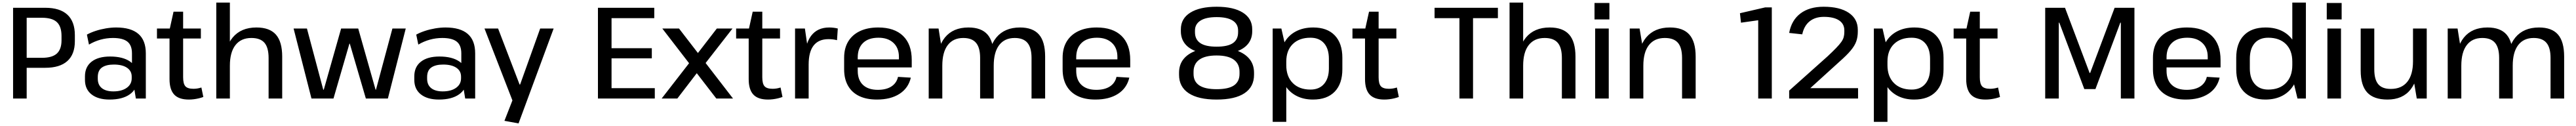

<svg xmlns="http://www.w3.org/2000/svg" viewBox="-20 -760 19892 972"><path d="M81 -700H329Q443 -700 500.5 -646.5Q558 -593 558 -489V-442Q558 -341 500 -289Q442 -237 329 -237H181V-314H303Q383 -314 419 -347Q455 -380 455 -449V-482Q455 -556 419 -589.5Q383 -623 303 -623H162L186 -649V0H81Z M999 -183V-348Q999 -411 963.5 -439Q928 -467 852 -467Q803 -467 756 -454Q709 -441 667 -416L651 -493Q680 -509 718 -521.5Q756 -534 797.5 -541Q839 -548 877 -548Q991 -548 1048.5 -498.5Q1106 -449 1106 -348V0H1029ZM826 8Q737 8 686.5 -32Q636 -72 636 -144V-171Q636 -244 687 -284Q738 -324 830 -324Q928 -324 984 -285.5Q1040 -247 1040 -175V-147Q1040 -74 983 -33Q926 8 826 8ZM855 -55Q920 -55 958.5 -82.5Q997 -110 997 -156V-169Q997 -213 960.5 -237.5Q924 -262 859 -262Q800 -262 767.5 -239.5Q735 -217 735 -165V-153Q735 -105 766.5 -80Q798 -55 855 -55Z M1438 8Q1361 8 1325 -30.5Q1289 -69 1289 -150V-530L1320 -670H1394V-164Q1394 -114 1411.5 -94.5Q1429 -75 1474 -75Q1489 -75 1504.5 -77.5Q1520 -80 1535 -85L1550 -12Q1534 -6 1515.5 -1.5Q1497 3 1477 5.5Q1457 8 1438 8ZM1192 -540H1531V-463H1192Z M2054 -312Q2054 -393 2022 -430Q1990 -467 1921 -467Q1841 -467 1798 -412Q1755 -357 1755 -253L1711 -180L1712 -247Q1712 -393 1776.5 -470.5Q1841 -548 1960 -548Q2062 -548 2110.5 -493Q2159 -438 2159 -323V0H2054ZM1650 -740H1755V-367V0H1650Z M2247 -540H2350L2476 -68H2480L2614 -540H2746L2880 -68H2883L3010 -540H3113L2975 0H2805L2681 -423H2678L2555 0H2385Z M3542 -183V-348Q3542 -411 3506.5 -439Q3471 -467 3395 -467Q3346 -467 3299 -454Q3252 -441 3210 -416L3194 -493Q3223 -509 3261 -521.5Q3299 -534 3340.5 -541Q3382 -548 3420 -548Q3534 -548 3591.5 -498.5Q3649 -449 3649 -348V0H3572ZM3369 8Q3280 8 3229.5 -32Q3179 -72 3179 -144V-171Q3179 -244 3230 -284Q3281 -324 3373 -324Q3471 -324 3527 -285.5Q3583 -247 3583 -175V-147Q3583 -74 3526 -33Q3469 8 3369 8ZM3398 -55Q3463 -55 3501.5 -82.5Q3540 -110 3540 -156V-169Q3540 -213 3503.5 -237.5Q3467 -262 3402 -262Q3343 -262 3310.5 -239.5Q3278 -217 3278 -165V-153Q3278 -105 3309.5 -80Q3341 -55 3398 -55Z M3875 172 3953 -27 3943 31 3721 -540H3826L3992 -108H3996L4151 -540H4255L3984 192Z M4678 -80H5036V0H4597V-700H5032V-620H4678L4702 -682V-348L4678 -388H5013V-310H4678L4702 -350V-18Z M5094 -540H5223L5640 0H5511ZM5323 -301 5419 -272 5210 0H5089ZM5308 -272 5515 -540H5636L5405 -244Z M5910 8Q5833 8 5797 -30.5Q5761 -69 5761 -150V-530L5792 -670H5866V-164Q5866 -114 5883.5 -94.5Q5901 -75 5946 -75Q5961 -75 5976.5 -77.5Q5992 -80 6007 -85L6022 -12Q6006 -6 5987.5 -1.5Q5969 3 5949 5.5Q5929 8 5910 8ZM5664 -540H6003V-463H5664Z M6119 -540H6195L6224 -339V0H6119ZM6194 -292Q6194 -418 6242.5 -483Q6291 -548 6383 -548Q6399 -548 6416 -546Q6433 -544 6449 -540L6443 -450Q6412 -458 6377 -458Q6301 -458 6262.5 -409Q6224 -360 6224 -262Z M6751 8Q6671 8 6614.5 -19Q6558 -46 6528 -98.5Q6498 -151 6498 -225V-315Q6498 -388 6529.5 -440Q6561 -492 6620 -520Q6679 -548 6761 -548Q6886 -548 6953 -483Q7020 -418 7020 -297V-240H6583V-302H6936L6921 -278V-321Q6921 -390 6878.5 -429.5Q6836 -469 6763 -469Q6686 -469 6644.5 -429Q6603 -389 6603 -317V-214Q6603 -143 6643.5 -105Q6684 -67 6758 -67Q6823 -67 6863 -93Q6903 -119 6914 -167L7013 -161Q6994 -80 6925.5 -36Q6857 8 6751 8Z M7945 -314Q7945 -392 7913.5 -429.5Q7882 -467 7815 -467Q7737 -467 7695 -412Q7653 -357 7653 -253L7609 -180V-247Q7609 -393 7673 -470.5Q7737 -548 7856 -548Q7955 -548 8002.5 -493.5Q8050 -439 8050 -324V0H7945ZM7151 -540H7227L7256 -359V0H7151ZM7548 -314Q7548 -392 7516.5 -429.5Q7485 -467 7418 -467Q7340 -467 7298 -412Q7256 -357 7256 -253L7213 -180V-247Q7213 -393 7276 -470.5Q7339 -548 7458 -548Q7558 -548 7605.5 -493Q7653 -438 7653 -324V0H7548Z M8438 8Q8358 8 8301.5 -19Q8245 -46 8215 -98.5Q8185 -151 8185 -225V-315Q8185 -388 8216.5 -440Q8248 -492 8307 -520Q8366 -548 8448 -548Q8573 -548 8640 -483Q8707 -418 8707 -297V-240H8270V-302H8623L8608 -278V-321Q8608 -390 8565.5 -429.5Q8523 -469 8450 -469Q8373 -469 8331.5 -429Q8290 -389 8290 -317V-214Q8290 -143 8330.5 -105Q8371 -67 8445 -67Q8510 -67 8550 -93Q8590 -119 8601 -167L8700 -161Q8681 -80 8612.5 -36Q8544 8 8438 8Z M9374 8Q9233 8 9158.5 -41Q9084 -90 9084 -183V-199Q9084 -261 9118.5 -304Q9153 -347 9218 -370Q9283 -393 9374 -393Q9465 -393 9529.5 -370Q9594 -347 9628.5 -304Q9663 -261 9663 -199V-183Q9663 -90 9589.5 -41Q9516 8 9374 8ZM9374 -72Q9466 -72 9508.5 -101.5Q9551 -131 9551 -190V-206Q9551 -267 9507 -299.5Q9463 -332 9374 -332Q9286 -332 9241 -300Q9196 -268 9196 -206V-190Q9196 -131 9240 -101.5Q9284 -72 9374 -72ZM9374 -341Q9286 -341 9224 -361.5Q9162 -382 9130 -422Q9098 -462 9098 -519V-534Q9098 -617 9171 -662.5Q9244 -708 9374 -708Q9505 -708 9577 -662.5Q9649 -617 9649 -534V-519Q9649 -462 9617 -422Q9585 -382 9523.5 -361.5Q9462 -341 9374 -341ZM9374 -400Q9460 -400 9500 -427.5Q9540 -455 9540 -511V-525Q9540 -575 9498 -601.5Q9456 -628 9374 -628Q9292 -628 9249.5 -601Q9207 -574 9207 -525V-511Q9207 -456 9247.5 -428Q9288 -400 9374 -400Z M10118 8Q10042 8 9985 -23.5Q9928 -55 9896.5 -112.5Q9865 -170 9865 -248V-297Q9865 -374 9896.5 -430.5Q9928 -487 9985.5 -517.5Q10043 -548 10120 -548Q10228 -548 10286.5 -487Q10345 -426 10345 -314V-226Q10345 -114 10286 -53Q10227 8 10118 8ZM9807 -540H9874L9912 -374V180H9807ZM10099 -69Q10166 -69 10203.5 -112.5Q10241 -156 10241 -232V-306Q10241 -384 10203.5 -426.5Q10166 -469 10099 -469Q10012 -469 9962 -420Q9912 -371 9912 -285V-257Q9912 -170 9962 -119.5Q10012 -69 10099 -69Z M10669 8Q10592 8 10556 -30.5Q10520 -69 10520 -150V-530L10551 -670H10625V-164Q10625 -114 10642.5 -94.5Q10660 -75 10705 -75Q10720 -75 10735.5 -77.5Q10751 -80 10766 -85L10781 -12Q10765 -6 10746.5 -1.5Q10728 3 10708 5.5Q10688 8 10669 8ZM10423 -540H10762V-463H10423Z M11546 -700V-620H11302L11354 -667V0H11249V-667L11299 -620H11057V-700Z M12040 -312Q12040 -393 12008 -430Q11976 -467 11907 -467Q11827 -467 11784 -412Q11741 -357 11741 -253L11697 -180L11698 -247Q11698 -393 11762.5 -470.5Q11827 -548 11946 -548Q12048 -548 12096.5 -493Q12145 -438 12145 -323V0H12040ZM11636 -740H11741V-367V0H11636Z M12402 -540V0H12297V-540ZM12407 -737V-610H12292V-737Z M12968 -312Q12968 -393 12936 -430Q12904 -467 12835 -467Q12755 -467 12712 -412Q12669 -357 12669 -253L12626 -180V-247Q12626 -393 12690.5 -470.5Q12755 -548 12874 -548Q12976 -548 13024.5 -493Q13073 -438 13073 -323V0H12968ZM12564 -540H12640L12669 -367V0H12564Z M13661 0H13556V-652L13593 -609L13423 -585L13415 -658L13610 -703H13661Z M13795 -61 14090 -324Q14132 -363 14157.5 -389.5Q14183 -416 14197 -435.5Q14211 -455 14216 -473.5Q14221 -492 14221 -513V-526Q14221 -576 14180 -603Q14139 -630 14063 -630Q13996 -630 13953 -595.5Q13910 -561 13896 -495L13795 -506Q13813 -604 13882 -656Q13951 -708 14061 -708Q14186 -708 14255.5 -661Q14325 -614 14325 -530V-516Q14325 -474 14313 -440.5Q14301 -407 14270.5 -370.5Q14240 -334 14182 -283L13893 -21L13862 -80H14327V0H13795Z M14760 8Q14684 8 14627 -23.5Q14570 -55 14538.5 -112.5Q14507 -170 14507 -248V-297Q14507 -374 14538.5 -430.5Q14570 -487 14627.5 -517.5Q14685 -548 14762 -548Q14870 -548 14928.5 -487Q14987 -426 14987 -314V-226Q14987 -114 14928 -53Q14869 8 14760 8ZM14449 -540H14516L14554 -374V180H14449ZM14741 -69Q14808 -69 14845.5 -112.5Q14883 -156 14883 -232V-306Q14883 -384 14845.5 -426.5Q14808 -469 14741 -469Q14654 -469 14604 -420Q14554 -371 14554 -285V-257Q14554 -170 14604 -119.5Q14654 -69 14741 -69Z M15311 8Q15234 8 15198 -30.5Q15162 -69 15162 -150V-530L15193 -670H15267V-164Q15267 -114 15284.5 -94.5Q15302 -75 15347 -75Q15362 -75 15377.5 -77.5Q15393 -80 15408 -85L15423 -12Q15407 -6 15388.5 -1.5Q15370 3 15350 5.5Q15330 8 15311 8ZM15065 -540H15404V-463H15065Z M15772 -700H15925L16115 -197H16119L16308 -700H16461V0H16356V-585H16352L16160 -73H16074L15881 -585H15877V0H15772Z M16857 8Q16777 8 16720.5 -19Q16664 -46 16634 -98.5Q16604 -151 16604 -225V-315Q16604 -388 16635.5 -440Q16667 -492 16726 -520Q16785 -548 16867 -548Q16992 -548 17059 -483Q17126 -418 17126 -297V-240H16689V-302H17042L17027 -278V-321Q17027 -390 16984.5 -429.5Q16942 -469 16869 -469Q16792 -469 16750.5 -429Q16709 -389 16709 -317V-214Q16709 -143 16749.5 -105Q16790 -67 16864 -67Q16929 -67 16969 -93Q17009 -119 17020 -167L17119 -161Q17100 -80 17031.5 -36Q16963 8 16857 8Z M17472 8Q17365 8 17306 -53Q17247 -114 17247 -226V-314Q17247 -426 17306 -487Q17365 -548 17474 -548Q17551 -548 17607.5 -517.5Q17664 -487 17695.5 -430.5Q17727 -374 17727 -297V-248Q17727 -170 17695.5 -112.5Q17664 -55 17607 -23.5Q17550 8 17472 8ZM17494 -69Q17581 -69 17630.5 -119.5Q17680 -170 17680 -257V-285Q17680 -371 17630.5 -420Q17581 -469 17494 -469Q17426 -469 17389 -426.5Q17352 -384 17352 -306V-232Q17352 -156 17389.5 -112.5Q17427 -69 17494 -69ZM17680 -166V-740H17785V0H17720Z M18056 -540V0H17951V-540ZM18061 -737V-610H17946V-737Z M18313 -226Q18313 -147 18343.5 -110.5Q18374 -74 18440 -74Q18524 -74 18568 -129Q18612 -184 18612 -287L18655 -360V-293Q18655 -148 18593.5 -70Q18532 8 18415 8Q18309 8 18258.5 -46.5Q18208 -101 18208 -216V-540H18313ZM18718 0H18641L18612 -173V-540H18718Z M19674 -314Q19674 -392 19642.5 -429.5Q19611 -467 19544 -467Q19466 -467 19424 -412Q19382 -357 19382 -253L19338 -180V-247Q19338 -393 19402 -470.5Q19466 -548 19585 -548Q19684 -548 19731.5 -493.5Q19779 -439 19779 -324V0H19674ZM18880 -540H18956L18985 -359V0H18880ZM19277 -314Q19277 -392 19245.5 -429.5Q19214 -467 19147 -467Q19069 -467 19027 -412Q18985 -357 18985 -253L18942 -180V-247Q18942 -393 19005 -470.5Q19068 -548 19187 -548Q19287 -548 19334.5 -493Q19382 -438 19382 -324V0H19277Z"/></svg>

Font: Pathway Extreme 8pt Thin 12pt Medium
Style: Regular
Weight: 500
Version: Version 1.001;gftools[0.9.26]